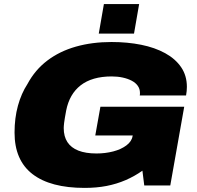

<svg xmlns="http://www.w3.org/2000/svg" viewBox="-20 -905 963 937"><path d="M393 12Q226 12 138.5 -55.5Q51 -123 51 -258Q51 -329 67.5 -389Q84 -449 114 -495Q151 -564 211 -609.5Q271 -655 350.5 -677.5Q430 -700 524 -700Q602 -700 669 -686.5Q736 -673 786 -645.5Q836 -618 864 -577Q892 -536 892 -481Q892 -471 891 -460.5Q890 -450 888 -439H662Q663 -442 663 -445.5Q663 -449 663 -452Q663 -471 652.5 -486Q642 -501 623 -511Q604 -521 579 -526.5Q554 -532 525 -532Q477 -532 439 -521Q401 -510 373.5 -488.5Q346 -467 328.5 -436.5Q311 -406 303 -366Q299 -344 296.5 -329.5Q294 -315 293 -306Q292 -297 291.5 -291Q291 -285 291 -280Q291 -239 309 -211.5Q327 -184 362.5 -170Q398 -156 451 -156Q494 -156 532.5 -166Q571 -176 597 -195.5Q623 -215 627 -241L628 -244H445L470 -384H879L811 0H684L675 -72Q637 -45 593 -26Q549 -7 500 2.5Q451 12 393 12ZM462 -741 487 -885H659L634 -741Z"/></svg>

Font: Archivo SemiExpanded Black
Style: Italic
Weight: 900
Width: 6
Italic angle: -10°
Designer: Hector Gatti
Foundry: Omnibus-Type
Version: Version 2.001